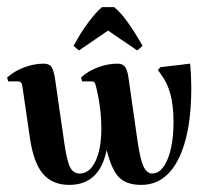

<svg xmlns="http://www.w3.org/2000/svg" viewBox="-20 -511 597 540"><path d="M64 -124 43 -268Q42 -276 39 -279Q36 -282 30 -282H3L0 -293Q20 -311 48 -321.5Q76 -332 103 -332Q118 -332 124.5 -323Q131 -314 135 -288L161 -108Q168 -59 177 -41Q186 -23 204 -23Q232 -23 248.5 -57.5Q265 -92 265 -149Q265 -207 250 -268Q248 -276 246 -279Q244 -282 237 -282H211L208 -293Q227 -311 255 -321.5Q283 -332 311 -332Q325 -332 332 -322.5Q339 -313 342 -288L367 -113Q375 -59 384.5 -41Q394 -23 408 -23Q435 -23 451.5 -63.5Q468 -104 468 -169Q468 -213 459.5 -245.5Q451 -278 432 -303L424 -314L431 -322L515 -332Q518 -293 518 -263Q518 -135 481.5 -63Q445 9 377 9Q336 9 315 -12Q294 -33 280 -89Q260 9 175 9Q127 9 100.5 -22.5Q74 -54 64 -124ZM366 -369 284 -425 202 -369 187 -382Q206 -418 228 -447.5Q250 -477 267 -491H301Q334 -465 381 -382Z"/></svg>

Font: Katibeh
Style: Regular
Weight: 400
Designer: Arabic design by Kourosh Beigpour, Latin design by Eduardo Tunni, engineering by Lasse Fister
Version: Version 1.000